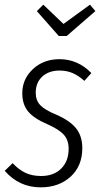

<svg xmlns="http://www.w3.org/2000/svg" viewBox="-25 -786 429 817"><path d="M357.9 -766.1 380.9 -738.8 258.8 -632.8H225.1L131.8 -738.8L159.2 -766.1L245.1 -684.1ZM228 -534.2Q306.2 -534.2 363.8 -475.1L334 -441.9Q308.6 -464.4 283.9 -475.1Q259.3 -485.8 228 -485.8Q183.1 -485.8 155 -460.2Q127 -434.6 127 -391.1Q127 -358.9 146.5 -338.4Q166 -317.9 214.8 -297.9Q272.9 -272.5 299.1 -239.5Q325.2 -206.5 325.2 -155.8Q325.2 -79.6 275.4 -34.2Q225.6 11.2 147.9 11.2Q56.6 11.2 -4.9 -59.1L28.8 -91.8Q53.7 -64.9 82.3 -51Q110.8 -37.1 149.9 -37.1Q203.6 -37.1 235.4 -68.6Q267.1 -100.1 267.1 -152.8Q267.1 -189 247.3 -211.9Q227.5 -234.9 175.8 -257.8Q118.7 -282.2 94.2 -312.3Q69.8 -342.3 69.8 -389.2Q69.8 -449.7 115 -491.9Q160.2 -534.2 228 -534.2Z"/></svg>

Font: Fira Sans Compressed Light
Style: Italic
Weight: 300
Width: 3
Italic angle: -8°
Designer: Carrois Corporate & Edenspiekermann AG
Foundry: Carrois Corporate GbR & Edenspiekermann AG
Version: Version 4.203;PS 004.203;hotconv 1.0.88;makeotf.lib2.5.64775